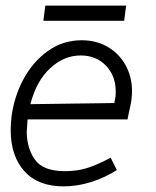

<svg xmlns="http://www.w3.org/2000/svg" viewBox="-20 -651 555 682"><path d="M75 -184Q75 -125 104 -84Q133 -43 211 -43Q254 -43 290.5 -54.5Q327 -66 373 -91L395 -47Q353 -20 304 -4.5Q255 11 206 11Q115 11 66.5 -43Q18 -97 18 -189Q18 -212 21 -237Q30 -307 63 -369Q96 -431 149.5 -469.5Q203 -508 270 -508Q322 -508 362.5 -484.5Q403 -461 426 -419.5Q449 -378 449 -326Q449 -317 447 -297Q444 -276 438 -252Q437 -246 433 -227H78Q75 -191 75 -184ZM386 -285 390 -306Q391 -313 391 -327Q391 -382 356 -418Q321 -454 267 -454Q207 -454 158 -408.5Q109 -363 88 -281ZM141 -631H428L421 -577H134Z"/></svg>

Font: Bellota Text
Style: Italic
Weight: 400
Italic angle: -7.5°
Designer: Kemie Guaida
Foundry: Kemie Guaida
Version: Version 4.001